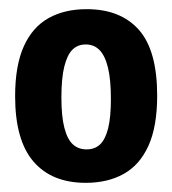

<svg xmlns="http://www.w3.org/2000/svg" viewBox="-20 -690 376 419"><path d="M167 -291Q93 -291 53 -337.5Q13 -384 13 -480Q13 -547 32 -589Q51 -631 86 -650.5Q121 -670 169 -670Q243 -670 283 -625Q323 -580 323 -481Q323 -414 304 -372Q285 -330 250 -310.5Q215 -291 167 -291ZM169 -364Q187 -364 198.5 -375Q210 -386 216 -410Q222 -434 222 -474Q222 -517 215.5 -543Q209 -569 197 -581Q185 -593 167 -593Q150 -593 138.5 -582Q127 -571 120.5 -545.5Q114 -520 114 -477Q114 -436 120.5 -411Q127 -386 139 -375Q151 -364 169 -364Z"/></svg>

Font: Bricolage Grotesque 72pt SemiCondensed SemiBold
Style: Regular
Weight: 600
Width: 4
Designer: Mathieu Triay
Foundry: Atelier Triay
Version: Version 1.001;gftools[0.9.33.dev8+g029e19f]